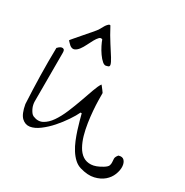

<svg xmlns="http://www.w3.org/2000/svg" viewBox="-183 -956 1067 1106"><g transform="rotate(30 351.0 -402.5)"><path d="M500 -7.8Q476.6 -14.6 457 -32.7Q437.5 -50.8 421.9 -75.7Q406.2 -100.6 394.5 -129.4Q382.8 -158.2 373.5 -187Q364.3 -215.8 357.4 -241.2Q350.6 -266.6 345.7 -285.2H337.9Q326.2 -259.8 302.2 -224.1Q278.3 -188.5 249 -155.3Q219.7 -122.1 187 -97.7Q154.3 -73.2 125 -68.8Q95.7 -64.5 72.3 -86.4Q48.8 -108.4 38.1 -168.9Q33.2 -261.7 31.2 -353.5Q29.3 -445.3 31.2 -538.1Q34.2 -542 41.5 -547.9Q48.8 -553.7 56.6 -555.7Q64.5 -557.6 70.8 -553.2Q77.1 -548.8 77.1 -531.2V-208Q77.1 -199.2 79.6 -187.5Q82 -175.8 87.4 -164.6Q92.8 -153.3 99.6 -144Q106.4 -134.8 115.2 -130.9Q150.4 -116.2 178.7 -131.3Q207 -146.5 230 -179.7Q252.9 -212.9 272 -258.3Q291 -303.7 306.6 -347.7Q322.3 -391.6 335.4 -429.2Q348.6 -466.8 361.3 -485.4Q363.3 -484.4 365.7 -481Q368.2 -477.5 369.1 -476.6Q372.1 -472.7 380.9 -461.4Q389.6 -450.2 391.6 -446.3Q391.6 -428.7 392.1 -397.9Q392.6 -367.2 395.5 -330.6Q398.4 -293.9 404.3 -254.4Q410.2 -214.8 420.4 -178.7Q430.7 -142.6 446.8 -113.8Q462.9 -85 485.8 -69.8Q508.8 -54.7 539.6 -56.2Q570.3 -57.6 611.3 -83Q631.8 -95.7 635.7 -106.4Q639.6 -117.2 638.7 -128.4Q637.7 -139.6 637.2 -151.4Q636.7 -163.1 650.4 -179.7Q674.8 -187.5 687.5 -173.8Q700.2 -160.2 701.7 -135.7Q703.1 -111.3 691.9 -82.5Q680.7 -53.7 655.8 -32.2Q630.9 -10.7 592.3 -1.5Q553.7 7.8 500 -7.8ZM95.7 -588.9Q93.8 -590.8 84.5 -599.6Q75.2 -608.4 72.3 -612.3Q71.3 -613.3 87.4 -631.8Q103.5 -650.4 124 -674.3Q144.5 -698.2 164.1 -720.7Q183.6 -743.2 189.5 -752Q197.3 -764.6 205.6 -780.3Q213.9 -795.9 227.5 -806.6H235.4Q263.7 -752.9 289.1 -713.9Q314.5 -674.8 330.6 -648.9Q346.7 -623 349.6 -609.4Q352.5 -595.7 335.9 -593.8Q322.3 -586.9 306.6 -600.1Q291 -613.3 276.4 -634.3Q261.7 -655.3 250.5 -677.7Q239.3 -700.2 235.4 -712.9Q223.6 -718.8 213.9 -708.5Q204.1 -698.2 194.3 -680.7Q184.6 -663.1 174.3 -642.1Q164.1 -621.1 152.3 -605.5Q140.6 -589.8 126.5 -583.5Q112.3 -577.1 95.7 -588.9Z"/></g></svg>

Font: Give You Glory
Style: Regular
Weight: 400
Designer: Kimberly Geswein
Foundry: Kimberly Geswein
Version: Version 1.002